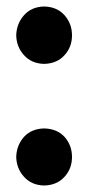

<svg xmlns="http://www.w3.org/2000/svg" viewBox="-20 -555 272 592"><path d="M116 -535Q77 -534 54 -508Q31 -482 30 -446Q31 -410 54 -385Q77 -359 116 -358Q156 -359 179 -385Q202 -410 202 -446Q202 -482 179 -508Q156 -534 116 -535ZM116 -159Q77 -158 54 -133Q31 -107 30 -71Q31 -35 54 -10Q77 16 116 17Q156 16 179 -10Q202 -35 202 -71Q202 -107 179 -133Q156 -158 116 -159Z"/></svg>

Font: Glow Sans SC Compressed
Style: Bold
Weight: 700
Width: 2
Designer: Ryoko NISHIZUKA (kana, bopomofo & ideographs); Paul D. Hunt (Latin, Greek & Cyrillic); Sandoll Communications, Soo-young
Version: Version 0.93